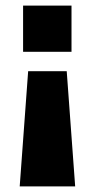

<svg xmlns="http://www.w3.org/2000/svg" viewBox="-20 -519 337 682"><path d="M50 143H247L217 -266H80ZM62 -499V-335H234V-499Z"/></svg>

Font: Teko Variable Light
Style: Regular
Weight: 300
Designer: Manushi Parikh, Jonny Pinhorn
Foundry: Indian Type Foundry
Version: Version 3.000